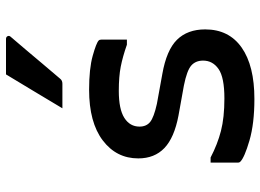

<svg xmlns="http://www.w3.org/2000/svg" viewBox="-134 -725 868 640"><g transform="rotate(-90 300.0 -405.0)"><path d="M292 -91Q362 -91 390 -110.5Q418 -130 418 -162Q418 -187 401.5 -201.5Q385 -216 335 -226L235 -244Q161 -258 126.5 -291Q92 -324 92 -378Q92 -451 152 -496.5Q212 -542 321 -542Q391 -542 434 -530Q477 -518 485 -510Q488 -507 488 -501V-416H471Q431 -430 398 -436.5Q365 -443 317 -443Q256 -443 227 -424.5Q198 -406 198 -374Q198 -351 213.5 -338.5Q229 -326 274 -316L373 -298Q453 -284 487.5 -249Q522 -214 522 -155Q522 -76 461.5 -33.5Q401 9 290 9Q208 9 151.5 -7.5Q95 -24 81 -38Q78 -41 78 -45V-137H95Q139 -114 183.5 -102.5Q228 -91 292 -91ZM372 -819H490Q497 -819 499.5 -813.5Q502 -808 497 -803Q472 -774 451 -749Q430 -724 408.5 -698.5Q387 -673 358 -639Q352 -631 341 -631H259Q286 -677 315 -724.5Q344 -772 372 -819Z"/></g></svg>

Font: Recursive Mn Lnr St Med
Style: Regular
Weight: 500
Monospace: yes
Version: Version 1.079;hotconv 1.0.112;makeotfexe 2.5.65598; ttfautoh